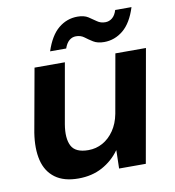

<svg xmlns="http://www.w3.org/2000/svg" viewBox="-79 -752 761 835"><g transform="rotate(-10 301.5 -335.0)"><path d="M201 12Q137 12 98.5 -16.5Q60 -45 47.5 -96.5Q35 -148 46 -218L96 -496H230L183 -230Q173 -169 190.5 -135.5Q208 -102 265 -102Q299 -102 328 -118Q357 -134 378 -164.5Q399 -195 407 -237L453 -496H588L500 0H382L384 -80H383Q353 -38 307 -13Q261 12 201 12ZM175 -554Q197 -621 234 -651.5Q271 -682 318 -682Q347 -682 365 -670.5Q383 -659 398 -648Q413 -637 434 -637Q451 -637 464.5 -648Q478 -659 485 -682H557Q536 -615 498.5 -584Q461 -553 414 -553Q385 -553 366.5 -564.5Q348 -576 333 -587.5Q318 -599 297 -599Q280 -599 267 -588Q254 -577 246 -554Z"/></g></svg>

Font: DM Sans 28pt
Style: Bold Italic
Weight: 700
Italic angle: -10°
Version: Version 4.004;gftools[0.9.30]